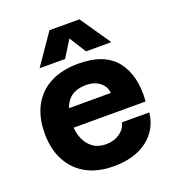

<svg xmlns="http://www.w3.org/2000/svg" viewBox="-143 -902 936 1026"><g transform="rotate(-20 325.0 -388.5)"><path d="M330.4 12Q239.8 12 175.6 -23Q111.4 -58 76.3 -123.2Q41.2 -188.4 41.2 -278.2Q41.2 -368.8 76 -434Q110.8 -499.2 177.2 -533.8Q243.6 -568.4 338 -568.4Q485.4 -568.4 551.6 -484.9Q617.8 -401.4 606.6 -255.4H165.4L165.8 -361.6L447.6 -362Q444.6 -399.6 413.9 -423.3Q383.2 -447 337 -447Q264.6 -447 230.7 -402.2Q196.8 -357.4 196.8 -271.2Q196.8 -227.6 212.1 -191.9Q227.4 -156.2 256.8 -134.5Q286.2 -112.8 330.4 -112.8Q376.6 -112.8 409.5 -136.1Q442.4 -159.4 449.2 -193.8H605.2Q594.8 -99.4 521.6 -43.7Q448.4 12 330.4 12ZM135 -616 254 -789H424L543 -616H399L339 -711L280 -616Z"/></g></svg>

Font: Azeret Mono Thin
Style: Regular
Weight: 100
Designer: Martin Vácha
Foundry: Displaay
Version: Version 1.002